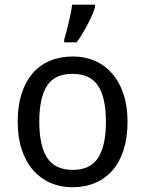

<svg xmlns="http://www.w3.org/2000/svg" viewBox="-20 -786 617 816"><path d="M522 -269Q522 -202.1 505.6 -150.1Q489.3 -98.1 458.7 -62.7Q428.2 -27.3 384.8 -8.8Q341.3 9.8 287.1 9.8Q236.8 9.8 194.3 -8.8Q151.9 -27.3 120.8 -62.7Q89.8 -98.1 72.5 -150.1Q55.2 -202.1 55.2 -269Q55.2 -335.4 71.5 -387Q87.9 -438.5 118.2 -473.9Q148.4 -509.3 192.1 -527.6Q235.8 -545.9 290 -545.9Q340.3 -545.9 382.8 -527.6Q425.3 -509.3 456.3 -473.9Q487.3 -438.5 504.6 -387Q522 -335.4 522 -269ZM147 -269Q147 -167 180.4 -115.5Q213.9 -64 289.1 -64Q364.3 -64 397.2 -115.5Q430.2 -167 430.2 -269Q430.2 -371.1 396.7 -421.6Q363.3 -472.2 288.1 -472.2Q212.9 -472.2 179.9 -421.6Q147 -371.1 147 -269ZM252.9 -619.1Q257.8 -633.8 262.7 -652.6Q267.6 -671.4 272.2 -691.2Q276.9 -710.9 280.8 -730.5Q284.7 -750 286.6 -766.1H383.8V-755.9Q380.9 -744.1 372.8 -725.1Q364.7 -706.1 353.8 -684.8Q342.8 -663.6 330.1 -642.6Q317.4 -621.6 305.7 -606H252.9Z"/></svg>

Font: Droid Sans
Style: Regular
Weight: 400
Foundry: Ascender Corporation
Version: Version 1.00 build 114